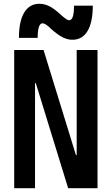

<svg xmlns="http://www.w3.org/2000/svg" viewBox="-20 -994 590 1014"><path d="M55 0V-730H210L381 -175H385V-730H495V0H340L169 -555H165V0ZM362 -784Q337 -784 311 -797Q285 -810 249 -842Q233 -858 222.5 -864.5Q212 -871 205 -871Q192 -871 185.5 -852Q179 -833 179 -794H80Q80 -882 108 -928Q136 -974 188 -974Q214 -974 240 -961.5Q266 -949 301 -916Q318 -901 328.5 -894Q339 -887 345 -887Q358 -887 364.5 -906Q371 -925 371 -964H470Q470 -877 442.5 -830.5Q415 -784 362 -784Z"/></svg>

Font: M PLUS Code Latin SemiExpanded Medium
Style: Regular
Weight: 500
Width: 6
Designer: Coji Morishita
Foundry: UNDERFOREST DESIGN
Version: Version 1.002; ttfautohint (v1.8.3)